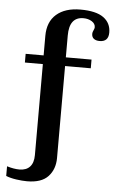

<svg xmlns="http://www.w3.org/2000/svg" viewBox="-60 -764 623 990"><g transform="rotate(5 251.5 -269.0)"><path d="M474 -617Q474 -569 428 -569Q409 -569 398 -577.5Q387 -586 387 -603Q387 -611 392 -621Q397 -631 397 -637Q397 -656 378.5 -667.5Q360 -679 335 -679Q262 -679 262 -583V-470H395V-425H262V51Q262 109 227.5 146.5Q193 184 118 184Q93 184 62 179.5Q31 175 9 166V116Q45 127 74 127Q109 127 128 106.5Q147 86 147 46V-425H54V-470H147V-571Q147 -644 192 -683Q237 -722 316 -722Q397 -722 435.5 -694Q474 -666 474 -617Z"/></g></svg>

Font: Taviraj Medium
Style: Regular
Weight: 500
Designer: Katatrad Team
Foundry: CadsonDemak
Version: Version 1.001